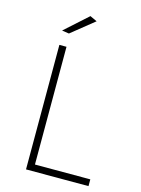

<svg xmlns="http://www.w3.org/2000/svg" viewBox="-132 -968 763 1042"><g transform="rotate(15 250.0 -447.0)"><path d="M154.5 -772.5 114.5 -778.5 243 -894 282.5 -875.5ZM471.5 0H120.5V-699.5H160.5V-38H471.5Z"/></g></svg>

Font: Argentum Novus ExtraLight
Style: Regular
Weight: 250
Designer: Julieta Ulanovsky (font) & Cristiano Sobral (main changes)
Foundry: Julieta Ulanovsky (font) & Cristiano Sobral (main changes)
Version: Version 3.00;November 27, 2020;FontCreator 13.0.0.2655 64-bi